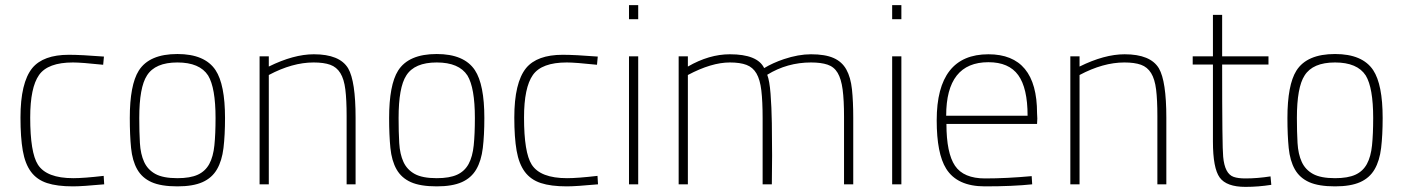

<svg xmlns="http://www.w3.org/2000/svg" viewBox="-20 -720 5478 750"><path d="M265 8Q203 8 163.5 -5Q124 -18 101 -49Q78 -80 69 -131.5Q60 -183 60 -261Q60 -397 106 -454Q149 -506 249 -506Q297 -506 386 -499L383 -467Q298 -476 265 -476Q167 -476 132.5 -427Q98 -378 98 -261Q98 -124 128 -77Q162 -24 266 -24Q308 -24 385 -33L387 0Q301 8 265 8Z M673 8Q609 8 572 -8.5Q535 -25 516 -58.5Q497 -92 492 -142Q487 -192 487 -259Q487 -388 522 -444Q563 -509 673 -509Q780 -509 822 -446Q859 -390 859 -259Q859 -192 853 -142Q847 -92 827.5 -58.5Q808 -25 771 -8.5Q734 8 673 8ZM673 -24Q723 -24 752.5 -37.5Q782 -51 797.5 -79.5Q813 -108 817.5 -152.5Q822 -197 822 -259Q822 -377 793 -425Q760 -476 673 -476Q586 -476 554 -425Q524 -379 524 -259Q524 -205 526.5 -161.5Q529 -118 543 -87.5Q557 -57 587 -40.5Q617 -24 673 -24Z M1369 0H1334V-267Q1334 -330 1329 -370.5Q1324 -411 1309.5 -434.5Q1295 -458 1270 -467Q1245 -476 1205 -476Q1122 -476 1030 -427V0H994V-500H1030V-460Q1127 -508 1206 -508Q1307 -508 1340 -453Q1369 -403 1369 -260Z M1686 8Q1622 8 1585 -8.5Q1548 -25 1529 -58.5Q1510 -92 1505 -142Q1500 -192 1500 -259Q1500 -388 1535 -444Q1576 -509 1686 -509Q1793 -509 1835 -446Q1872 -390 1872 -259Q1872 -192 1866 -142Q1860 -92 1840.5 -58.5Q1821 -25 1784 -8.5Q1747 8 1686 8ZM1686 -24Q1736 -24 1765.5 -37.5Q1795 -51 1810.5 -79.5Q1826 -108 1830.5 -152.5Q1835 -197 1835 -259Q1835 -377 1806 -425Q1773 -476 1686 -476Q1599 -476 1567 -425Q1537 -379 1537 -259Q1537 -205 1539.5 -161.5Q1542 -118 1556 -87.5Q1570 -57 1600 -40.5Q1630 -24 1686 -24Z M2194 8Q2132 8 2092.5 -5Q2053 -18 2030 -49Q2007 -80 1998 -131.5Q1989 -183 1989 -261Q1989 -397 2035 -454Q2078 -506 2178 -506Q2226 -506 2315 -499L2312 -467Q2227 -476 2194 -476Q2096 -476 2061.5 -427Q2027 -378 2027 -261Q2027 -124 2057 -77Q2091 -24 2195 -24Q2237 -24 2314 -33L2316 0Q2230 8 2194 8Z M2473 0H2437V-500H2473ZM2473 -645H2437V-700H2473Z M3313 0H3277V-264Q3277 -329 3271.5 -370.5Q3266 -412 3252 -435.5Q3238 -459 3212.5 -467.5Q3187 -476 3148 -476Q3055 -476 2977 -428Q2986 -405 2990 -353.5Q2994 -302 2995 -239Q2996 -176 2996 -112L2995 0H2959V-258Q2959 -324 2954 -366.5Q2949 -409 2935 -433Q2921 -457 2896 -466.5Q2871 -476 2831 -476Q2759 -476 2667 -427V0H2631V-500H2667V-460Q2750 -508 2831 -508Q2939 -508 2965 -454Q2998 -474 3042 -489Q3099 -508 3148 -508Q3203 -508 3236 -493.5Q3269 -479 3286 -448.5Q3303 -418 3308 -371Q3313 -324 3313 -260Z M3501 0H3465V-500H3501ZM3501 -645H3465V-700H3501Z M3827 8Q3719 8 3676 -61Q3639 -120 3639 -250Q3639 -508 3841 -508Q4031 -508 4031 -278L4032 -257Q4031 -247 4031 -236H3677Q3677 -122 3710.5 -72.5Q3744 -23 3828 -23Q3912 -23 4010 -32L4012 0Q3937 8 3827 8ZM3994 -268Q3994 -376 3957.5 -426.5Q3921 -477 3841 -477Q3676 -477 3676 -268Z M4536 0H4501V-267Q4501 -330 4496 -370.5Q4491 -411 4476.5 -434.5Q4462 -458 4437 -467Q4412 -476 4372 -476Q4289 -476 4197 -427V0H4161V-500H4197V-460Q4294 -508 4373 -508Q4474 -508 4507 -453Q4536 -403 4536 -260Z M4845 10Q4771 10 4744.5 -26.5Q4718 -63 4718 -167V-468H4639V-500H4718V-662H4754V-500H4935V-468H4754Q4754 -143 4758 -108Q4764 -41 4799 -29Q4816 -23 4845 -23Q4892 -23 4943 -31L4946 2Q4895 10 4845 10Z M5195 8Q5131 8 5094 -8.5Q5057 -25 5038 -58.5Q5019 -92 5014 -142Q5009 -192 5009 -259Q5009 -388 5044 -444Q5085 -509 5195 -509Q5302 -509 5344 -446Q5381 -390 5381 -259Q5381 -192 5375 -142Q5369 -92 5349.5 -58.5Q5330 -25 5293 -8.5Q5256 8 5195 8ZM5195 -24Q5245 -24 5274.5 -37.5Q5304 -51 5319.5 -79.5Q5335 -108 5339.5 -152.5Q5344 -197 5344 -259Q5344 -377 5315 -425Q5282 -476 5195 -476Q5108 -476 5076 -425Q5046 -379 5046 -259Q5046 -205 5048.5 -161.5Q5051 -118 5065 -87.5Q5079 -57 5109 -40.5Q5139 -24 5195 -24Z"/></svg>

Font: Storia Sans Thin
Style: Regular
Weight: 100
Designer: Accademia di Belle Arti di Urbino and others
Foundry: Accademia di Belle Arti di Urbino and others.
Version: Version 60.001;May 25, 2020;FontCreator 12.0.0.2522 64-bit